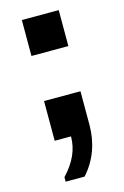

<svg xmlns="http://www.w3.org/2000/svg" viewBox="-108 -562 505 784"><g transform="rotate(-15 144.5 -170.0)"><path d="M69 172V153Q104 116 121 78Q138 40 138 -1H69V-169H223V-27Q223 30 204.5 80.5Q186 131 149 172ZM67 -360V-512H223V-360Z"/></g></svg>

Font: Chivo Medium
Style: Bold
Weight: 700
Version: Version 2.002